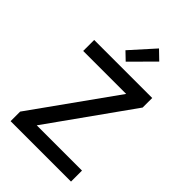

<svg xmlns="http://www.w3.org/2000/svg" viewBox="-268 -1032 1137 1137"><g transform="rotate(45 301.0 -463.0)"><path d="M48 0V-80L418 -598H58V-690H544V-610L175 -92H554V0ZM232 -778 365 -926 421 -872 281 -731Z"/></g></svg>

Font: Oxanium ExtraLight Medium
Style: Regular
Weight: 500
Version: Version 2.000